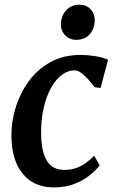

<svg xmlns="http://www.w3.org/2000/svg" viewBox="-20 -804 501 834"><path d="M213 10Q128.5 10 79.5 -48.2Q30.5 -106.5 29.5 -214.5Q29 -274.5 47.8 -336Q66.5 -397.5 104 -449.8Q141.5 -502 198.5 -533.8Q255.5 -565.5 331.5 -565.5Q360 -565.5 393.2 -560.2Q426.5 -555 449.5 -544.5L417 -422L391.5 -425Q379.5 -441 364.2 -458Q349 -475 333.5 -486.8Q318 -498.5 304.5 -498.5Q275 -498.5 248.2 -478.5Q221.5 -458.5 201.2 -421.5Q181 -384.5 169.5 -333.8Q158 -283 158.5 -222Q159.5 -168 171 -133.5Q182.5 -99 204.2 -82.5Q226 -66 257.5 -66Q288 -66 311.2 -74.2Q334.5 -82.5 353.5 -96.5Q372.5 -110.5 389 -127.5L413 -86Q400 -68 373 -45.2Q346 -22.5 306 -6.2Q266 10 213 10ZM310 -631Q282 -631 262.8 -651.2Q243.5 -671.5 244.5 -700.5Q246 -736 267.8 -759.8Q289.5 -783.5 325 -783.5Q355.5 -783.5 373.5 -763.8Q391.5 -744 391.5 -717Q391 -680 370 -655.5Q349 -631 310 -631Z"/></svg>

Font: Merriweather 24pt SemiBold
Style: Italic
Weight: 600
Italic angle: -7.8°
Version: Version 2.101